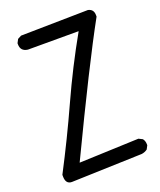

<svg xmlns="http://www.w3.org/2000/svg" viewBox="-142 -850 783 942"><g transform="rotate(-20 250.0 -379.0)"><path d="M69 4Q37 4 37 -37V-45Q119 -202 192 -363Q265 -524 353 -680H88Q51 -685 51 -721V-727L61 -746L80 -756L431 -762Q460 -756 460 -725V-717Q346 -510 137 -72L448 -84L468 -74Q478 -62 478 -43V-39L468 -20Q454 -10 438 -8Z"/></g></svg>

Font: Xiaolai Mono SC
Style: Regular
Weight: 400
Monospace: yes
Designer: LXGW / Nozomi Seto
Version: Version 3.113;September 30, 2024